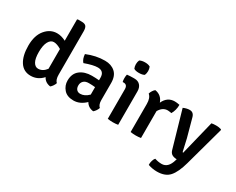

<svg xmlns="http://www.w3.org/2000/svg" viewBox="-118 -1252 2447 1987"><g transform="rotate(30 1105.5 -258.5)"><path d="M235 -505Q286 -505 340 -477V-729L346 -736H394Q431 -736 446 -718.5Q461 -701 461 -659V-142Q461 -80 489 -56Q484 -39 471.5 -20.5Q459 -2 446 8Q383 -1 357 -52Q298 14 213.5 14Q129 14 84 -55.5Q39 -125 39 -246Q39 -367 96.5 -436Q154 -505 235 -505ZM245 -88Q300 -88 340 -142V-378Q289 -409 251 -409Q213 -409 189.5 -365.5Q166 -322 166 -243Q166 -164 188 -126Q210 -88 245 -88Z M1003 -56Q998 -39 985.5 -20.5Q973 -2 960 8Q898 1 869 -50Q803 14 726 14Q649 14 610 -31Q571 -76 571 -135Q571 -219 625.5 -261.5Q680 -304 765 -304Q811 -304 852 -300V-330Q852 -409 776 -409Q722 -409 623 -373Q594 -404 590 -462Q698 -507 806 -507Q881 -507 928 -465Q975 -423 975 -338V-134Q975 -79 1003 -56ZM752 -81Q804 -81 852 -129V-218Q817 -222 776 -222Q735 -222 714 -201Q693 -180 693 -148Q693 -116 709 -98.5Q725 -81 752 -81Z M1254 -399V0Q1226 5 1193 5Q1160 5 1130 0V-353Q1130 -407 1085 -407H1073Q1068 -424 1068 -450Q1068 -476 1073 -495Q1109 -499 1146 -499H1162Q1205 -499 1229.5 -472Q1254 -445 1254 -399ZM1109 -586Q1099 -609 1099 -635.5Q1099 -662 1109 -685Q1135 -699 1173.5 -699Q1212 -699 1235 -685Q1245 -662 1245 -635.5Q1245 -609 1235 -586Q1212 -572 1170.5 -572Q1129 -572 1109 -586Z M1366 -438Q1370 -455 1382.5 -474.5Q1395 -494 1408 -503Q1486 -491 1513 -414Q1553 -503 1642 -503Q1665 -503 1700 -496Q1700 -431 1670 -380Q1655 -384 1625 -386Q1564 -386 1527 -321V0Q1499 5 1466 5Q1433 5 1403 0V-335Q1403 -408 1366 -438Z M2202 -484 2073 -15Q2040 106 1990.5 162.5Q1941 219 1842 219Q1788 219 1736 201Q1736 196 1736 184.5Q1736 173 1742.5 149.5Q1749 126 1762 112Q1804 126 1845 126Q1923 126 1953 19L1957 6Q1921 5 1899.5 -8Q1878 -21 1869 -52L1744 -486Q1784 -504 1820 -504Q1867 -504 1881 -450L1940 -234Q1943 -225 1972 -93Q1973 -86 1981 -86L2082 -496Q2105 -501 2138 -501Q2171 -501 2198 -492Z"/></g></svg>

Font: Signika Negative
Style: Semibold
Weight: 600
Designer: Anna Giedrys
Foundry: Anna Giedrys
Version: Version 1.001